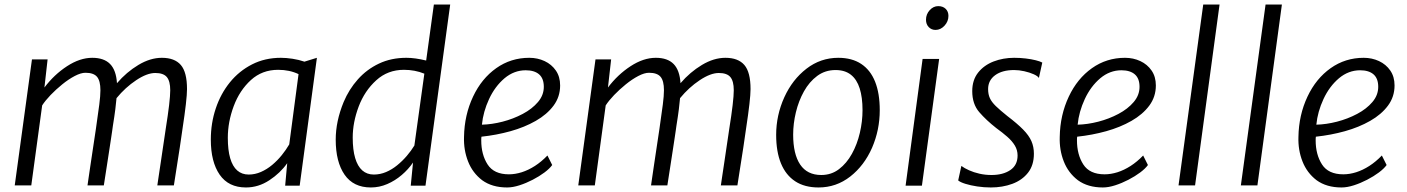

<svg xmlns="http://www.w3.org/2000/svg" viewBox="-20 -819 6207 847"><path d="M118 -1H45L121 -557H190L176 -433Q219 -490 275.8 -527Q332.5 -564 387 -564Q439 -564 465.8 -536.5Q492.5 -509 496 -452Q538 -501 590.5 -532.5Q643 -564 694 -564Q750.5 -564 777.8 -532.2Q805 -500.5 805 -426Q805 -403.5 800 -359.5Q795 -315.5 785 -250Q782 -226 773.2 -168.8Q764.5 -111.5 747 -1H674Q676 -14 680.2 -42.8Q684.5 -71.5 689.8 -106.8Q695 -142 699.8 -174.5Q704.5 -207 707.8 -228.2Q711 -249.5 711 -250Q721 -312.5 726 -355.2Q731 -398 731 -421Q731 -461 716 -479Q701 -497 665 -497Q628.5 -497 580.8 -465.2Q533 -433.5 494 -386Q492.5 -368 488.8 -337.5Q485 -307 478 -264Q477 -256 475 -242.5Q473 -229 470 -208.8Q467 -188.5 462.5 -159.5Q458 -130.5 452 -91.2Q446 -52 438 -1H366Q368 -15 370.8 -34.2Q373.5 -53.5 377.8 -82Q382 -110.5 388.2 -151.5Q394.5 -192.5 403 -250Q413 -319 418 -357.8Q423 -396.5 423 -421Q423 -462.5 408 -480.2Q393 -498 357 -498Q337 -498 309.8 -483.8Q282.5 -469.5 254.8 -447Q227 -424.5 203.2 -399.8Q179.5 -375 166 -354Z M1065 8Q988 8 949 -48.5Q910 -105 910 -203Q910 -275.5 931.8 -340.5Q953.5 -405.5 994.2 -455.8Q1035 -506 1092 -535Q1149 -564 1219 -564Q1242.5 -564 1270.5 -559.8Q1298.5 -555.5 1323 -547L1378 -564L1302 0H1238L1247 -99Q1216.5 -55.5 1168.2 -23.8Q1120 8 1065 8ZM1077 -49Q1105 -49 1131.2 -60.5Q1157.5 -72 1180.8 -91.5Q1204 -111 1223 -134.5Q1242 -158 1256 -182L1297 -492Q1257.5 -511 1207 -511Q1136.5 -511 1087 -466Q1037 -420.5 1011 -350.8Q985 -281 985 -211Q985 -157 995.5 -121Q1006 -85 1026.5 -67Q1047 -49 1077 -49Z M1616 8Q1539 8 1500 -48.5Q1461 -105 1461 -203Q1461 -284 1496 -369Q1519.5 -425 1558.8 -469Q1598 -513 1651.8 -538.5Q1705.5 -564 1773 -564Q1792 -564 1813.8 -561Q1835.5 -558 1860 -552L1894 -799H1966L1857 0H1792L1802 -102Q1781.5 -72 1752.2 -47Q1723 -22 1688.2 -7Q1653.5 8 1616 8ZM1629 -49Q1657 -49 1683 -60Q1709 -71 1732 -89.8Q1755 -108.5 1774.5 -131.2Q1794 -154 1808 -177L1852 -494Q1810.5 -511 1762 -511Q1690.5 -511 1640 -465Q1588.5 -418.5 1562.2 -348.8Q1536 -279 1536 -212Q1536 -158 1546.8 -121.8Q1557.5 -85.5 1578.2 -67.2Q1599 -49 1629 -49Z M2217 8Q2151 8 2107 -24Q2064.5 -56.5 2044.8 -107Q2025 -157.5 2027 -215Q2028.5 -311.5 2067 -393Q2104.5 -472.5 2169 -518.2Q2233.5 -564 2315 -564Q2351.5 -564 2382.5 -549.5Q2413.5 -535 2432.2 -507.8Q2451 -480.5 2451 -442Q2451 -392 2422 -353Q2393 -314 2343.5 -285.8Q2294 -257.5 2232 -240.2Q2170 -223 2104 -216Q2103.5 -214 2103.2 -209.8Q2103 -205.5 2103 -200Q2103 -137 2131 -93.5Q2159 -50 2225 -50Q2252.5 -50 2281.8 -59.2Q2311 -68.5 2339.8 -87Q2368.5 -105.5 2395 -133L2416 -91Q2405 -75.5 2382 -58.2Q2359 -41 2330 -26Q2301 -11 2271.5 -1.5Q2242 8 2217 8ZM2106 -269Q2149.5 -270 2197 -282.2Q2244.5 -294.5 2286 -316.5Q2327.5 -338.5 2353.2 -368.8Q2379 -399 2379 -436Q2379 -473 2358.2 -491Q2337.5 -509 2299 -509Q2273.5 -509 2250.2 -500.2Q2227 -491.5 2206 -474Q2163.5 -438 2137.5 -382Q2111.5 -326 2106 -269Z M2604 -1H2531L2607 -557H2676L2662 -433Q2705 -490 2761.8 -527Q2818.5 -564 2873 -564Q2925 -564 2951.8 -536.5Q2978.5 -509 2982 -452Q3024 -501 3076.5 -532.5Q3129 -564 3180 -564Q3236.5 -564 3263.8 -532.2Q3291 -500.5 3291 -426Q3291 -403.5 3286 -359.5Q3281 -315.5 3271 -250Q3268 -226 3259.2 -168.8Q3250.5 -111.5 3233 -1H3160Q3162 -14 3166.2 -42.8Q3170.5 -71.5 3175.8 -106.8Q3181 -142 3185.8 -174.5Q3190.5 -207 3193.8 -228.2Q3197 -249.5 3197 -250Q3207 -312.5 3212 -355.2Q3217 -398 3217 -421Q3217 -461 3202 -479Q3187 -497 3151 -497Q3114.5 -497 3066.8 -465.2Q3019 -433.5 2980 -386Q2978.5 -368 2974.8 -337.5Q2971 -307 2964 -264Q2963 -256 2961 -242.5Q2959 -229 2956 -208.8Q2953 -188.5 2948.5 -159.5Q2944 -130.5 2938 -91.2Q2932 -52 2924 -1H2852Q2854 -15 2856.8 -34.2Q2859.5 -53.5 2863.8 -82Q2868 -110.5 2874.2 -151.5Q2880.5 -192.5 2889 -250Q2899 -319 2904 -357.8Q2909 -396.5 2909 -421Q2909 -462.5 2894 -480.2Q2879 -498 2843 -498Q2823 -498 2795.8 -483.8Q2768.5 -469.5 2740.8 -447Q2713 -424.5 2689.2 -399.8Q2665.5 -375 2652 -354Z M3591 8Q3529.5 8 3488 -19.2Q3446.5 -46.5 3425.2 -98.2Q3404 -150 3404 -224Q3404 -310.5 3440 -390Q3475.5 -468 3537.8 -516Q3600 -564 3678 -564Q3738.5 -564 3779.2 -537Q3820 -510 3840.5 -458.5Q3861 -407 3861 -333Q3861 -245.5 3827 -167Q3792.5 -88.5 3730.8 -40.2Q3669 8 3591 8ZM3603 -47Q3647.5 -47 3681.2 -72.8Q3715 -98.5 3738.2 -140.5Q3761.5 -182.5 3773.2 -233Q3785 -283.5 3785 -333Q3785 -389.5 3772.5 -429Q3760 -468.5 3733.8 -489.2Q3707.5 -510 3666 -510Q3620 -510 3585 -484Q3550 -458 3526.5 -415.8Q3503 -373.5 3491 -323.5Q3479 -273.5 3479 -225Q3479 -139 3510 -93Q3541 -47 3603 -47Z M4047 0H3975L4050 -559H4123ZM4107 -687Q4089 -687 4077 -699.5Q4065 -712 4065 -732Q4065 -756 4081.2 -774Q4097.5 -792 4119 -792Q4139.5 -792 4151.8 -780Q4164 -768 4164 -749Q4164 -724.5 4146.8 -705.8Q4129.5 -687 4107 -687Z M4351 8Q4320.5 8 4291 3.5Q4261.5 -1 4239 -8Q4216.5 -15 4207 -23L4221 -87Q4234.5 -77 4255 -67.8Q4275.5 -58.5 4300.8 -52.8Q4326 -47 4354 -47Q4405 -47 4437 -68.8Q4469 -90.5 4469 -133Q4469 -157 4456.8 -177.2Q4444.5 -197.5 4423.2 -216Q4402 -234.5 4375 -254Q4331 -288.5 4300 -324.2Q4269 -360 4269 -417Q4269 -466 4295 -498.8Q4321 -531.5 4363.2 -547.8Q4405.5 -564 4454 -564Q4480.5 -564 4505.2 -561Q4530 -558 4549 -553.2Q4568 -548.5 4578 -543L4563 -475Q4558 -483.5 4540 -491.5Q4522 -499.5 4498.5 -504.8Q4475 -510 4454 -510Q4401 -510 4370 -487.2Q4339 -464.5 4339 -426Q4339 -403 4346.8 -386Q4354.5 -369 4373 -351Q4391.5 -333 4424 -307Q4468 -273.5 4493.5 -247.5Q4519 -221.5 4530 -196.5Q4541 -171.5 4541 -141Q4541 -90 4515 -57Q4489 -24 4445.8 -8Q4402.5 8 4351 8Z M4845 8Q4779 8 4735 -24Q4692.5 -56.5 4672.8 -107Q4653 -157.5 4655 -215Q4656.5 -311.5 4695 -393Q4732.5 -472.5 4797 -518.2Q4861.5 -564 4943 -564Q4979.5 -564 5010.5 -549.5Q5041.5 -535 5060.2 -507.8Q5079 -480.5 5079 -442Q5079 -392 5050 -353Q5021 -314 4971.5 -285.8Q4922 -257.5 4860 -240.2Q4798 -223 4732 -216Q4731.5 -214 4731.2 -209.8Q4731 -205.5 4731 -200Q4731 -137 4759 -93.5Q4787 -50 4853 -50Q4880.5 -50 4909.8 -59.2Q4939 -68.5 4967.8 -87Q4996.5 -105.5 5023 -133L5044 -91Q5033 -75.5 5010 -58.2Q4987 -41 4958 -26Q4929 -11 4899.5 -1.5Q4870 8 4845 8ZM4734 -269Q4777.5 -270 4825 -282.2Q4872.5 -294.5 4914 -316.5Q4955.5 -338.5 4981.2 -368.8Q5007 -399 5007 -436Q5007 -473 4986.2 -491Q4965.5 -509 4927 -509Q4901.5 -509 4878.2 -500.2Q4855 -491.5 4834 -474Q4791.5 -438 4765.5 -382Q4739.5 -326 4734 -269Z M5252 -1H5179L5288 -799H5360Z M5527 -1H5454L5563 -799H5635Z M5898 8Q5832 8 5788 -24Q5745.5 -56.5 5725.8 -107Q5706 -157.5 5708 -215Q5709.5 -311.5 5748 -393Q5785.5 -472.5 5850 -518.2Q5914.5 -564 5996 -564Q6032.5 -564 6063.5 -549.5Q6094.5 -535 6113.2 -507.8Q6132 -480.5 6132 -442Q6132 -392 6103 -353Q6074 -314 6024.5 -285.8Q5975 -257.5 5913 -240.2Q5851 -223 5785 -216Q5784.5 -214 5784.2 -209.8Q5784 -205.5 5784 -200Q5784 -137 5812 -93.5Q5840 -50 5906 -50Q5933.5 -50 5962.8 -59.2Q5992 -68.5 6020.8 -87Q6049.5 -105.5 6076 -133L6097 -91Q6086 -75.5 6063 -58.2Q6040 -41 6011 -26Q5982 -11 5952.5 -1.5Q5923 8 5898 8ZM5787 -269Q5830.5 -270 5878 -282.2Q5925.5 -294.5 5967 -316.5Q6008.5 -338.5 6034.2 -368.8Q6060 -399 6060 -436Q6060 -473 6039.2 -491Q6018.5 -509 5980 -509Q5954.5 -509 5931.2 -500.2Q5908 -491.5 5887 -474Q5844.5 -438 5818.5 -382Q5792.5 -326 5787 -269Z"/></svg>

Font: Merriweather Sans Variable Regular
Style: Italic
Weight: 300
Italic angle: -8°
Designer: Eben Sorkin
Foundry: Eben Sorkin
Version: Version 2.001